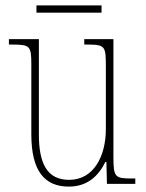

<svg xmlns="http://www.w3.org/2000/svg" viewBox="-20 -681 540 711"><path d="M115 -634H356V-661H115ZM235 10C304 10 345 -30 370 -81H374L376 0H481V-20H470C406 -20 400 -24 400 -99V-536H292V-516H300C371 -516 372 -511 372 -431V-203C372 -104 328 -15 236 -15C155 -15 124 -75 124 -182V-536H13V-516H24C91 -516 96 -511 96 -443V-184C96 -46 146 10 235 10Z"/></svg>

Font: Noto Serif Devanagari Condensed Thin
Style: Regular
Weight: 100
Width: 3
Designer: Universal Thirst, Indian Type Foundry and the Monotype Design Team
Foundry: Monotype Imaging Inc.
Version: Version 2.004